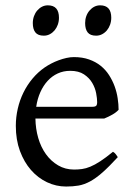

<svg xmlns="http://www.w3.org/2000/svg" viewBox="-20 -682 502 717"><path d="M242.2 -417.5Q216.8 -417.5 195.6 -407.7Q174.3 -397.9 158 -380.1Q141.6 -362.3 130.6 -337.6Q119.6 -313 115.2 -283.2H324.2Q335.4 -283.2 339.1 -286.9Q342.8 -290.5 342.8 -300.8Q342.8 -314 339.1 -333.7Q335.4 -353.5 324.5 -372.3Q313.5 -391.1 293.7 -404.3Q273.9 -417.5 242.2 -417.5ZM422.9 -272Q414.1 -262.2 399.4 -253.9Q384.8 -245.6 369.1 -239.3H112.3Q112.8 -201.2 122.8 -166.7Q132.8 -132.3 151.6 -106.2Q170.4 -80.1 197 -64.5Q223.6 -48.8 256.8 -48.8Q272 -48.8 286.4 -50.8Q300.8 -52.7 317.4 -59.6Q334 -66.4 354.2 -79.6Q374.5 -92.8 401.9 -115.2Q408.2 -111.8 412.8 -105.5Q417.5 -99.1 419.9 -95.2Q387.2 -59.6 362.5 -37.8Q337.9 -16.1 316.2 -4.4Q294.4 7.3 273.2 11Q252 14.6 227.1 14.6Q189.5 14.6 155.5 -1.5Q121.6 -17.6 95.7 -47.1Q69.8 -76.7 54.4 -118.4Q39.1 -160.2 39.1 -211.9Q39.1 -244.6 46.4 -276.4Q53.7 -308.1 67.6 -336.4Q81.5 -364.7 101.6 -388.7Q121.6 -412.6 147 -430.2Q157.7 -437.5 171.1 -444.6Q184.6 -451.7 199.2 -457Q213.9 -462.4 228.3 -465.6Q242.7 -468.8 255.9 -468.8Q287.6 -468.8 312.5 -460Q337.4 -451.2 356 -436.3Q374.5 -421.4 387.2 -401.6Q399.9 -381.8 408 -359.9Q416 -337.9 419.4 -315.2Q422.9 -292.5 422.9 -272ZM395.5 -615.7Q395.5 -602.1 391.1 -589.8Q386.7 -577.6 379.2 -568.6Q371.6 -559.6 361.3 -554.2Q351.1 -548.8 338.9 -548.8Q316.9 -548.8 307.4 -561Q297.9 -573.2 297.9 -595.7Q297.9 -609.4 302.2 -621.6Q306.6 -633.8 314.5 -642.8Q322.3 -651.9 332.3 -657Q342.3 -662.1 354 -662.1Q395.5 -662.1 395.5 -615.7ZM200.2 -615.7Q200.2 -602.1 195.8 -589.8Q191.4 -577.6 183.8 -568.6Q176.3 -559.6 166 -554.2Q155.8 -548.8 143.6 -548.8Q121.6 -548.8 112.1 -561Q102.5 -573.2 102.5 -595.7Q102.5 -609.4 106.9 -621.6Q111.3 -633.8 119.1 -642.8Q127 -651.9 137 -657Q147 -662.1 158.7 -662.1Q200.2 -662.1 200.2 -615.7Z"/></svg>

Font: Gentium Plus Eur
Style: Regular
Weight: 400
Designer: J. Victor Gaultney, Annie Olsen, Iska Routamaa, Becca Hirsbrunner
Foundry: SIL International
Version: Version 5.000